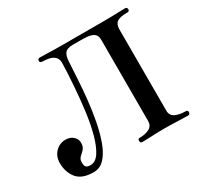

<svg xmlns="http://www.w3.org/2000/svg" viewBox="-154 -917 1163 1120"><g transform="rotate(-30 427.0 -357.5)"><path d="M176 11Q97 11 63.5 -31Q30 -73 30 -134Q30 -178 58 -207Q86 -236 127 -236Q157 -236 177 -218.5Q197 -201 197 -176Q197 -154 189 -141.5Q181 -129 170.5 -120.5Q160 -112 152 -102.5Q144 -93 143 -78Q142 -53 150 -43.5Q158 -34 180 -34Q215 -34 240 -73Q265 -112 282.5 -176.5Q300 -241 310 -319.5Q320 -398 326 -479Q332 -560 334 -630Q335 -659 320.5 -673.5Q306 -688 283.5 -693Q261 -698 237 -698Q222 -698 222 -711Q222 -726 237 -726Q253 -726 281 -725Q309 -724 340.5 -723.5Q372 -723 397 -723H659Q684 -723 713 -723.5Q742 -724 768.5 -725Q795 -726 810 -726Q825 -726 825 -711Q825 -698 810 -698Q760 -698 740.5 -684Q721 -670 721 -636V-88Q721 -55 748.5 -42Q776 -29 816 -29Q831 -29 831 -16Q831 0 816 0Q785 0 744 -2Q703 -4 658 -4Q612 -4 576 -2Q540 0 508 0Q495 0 495 -16Q495 -29 508 -29Q548 -29 573.5 -43.5Q599 -58 599 -88V-636Q599 -665 583 -677Q567 -689 542.5 -691.5Q518 -694 491 -694Q488 -694 486 -694H441Q402 -694 388 -676.5Q374 -659 372 -621Q369 -574 365.5 -510Q362 -446 354.5 -374.5Q347 -303 334 -235Q321 -167 300.5 -111Q280 -55 249.5 -22Q219 11 176 11Z"/></g></svg>

Font: Zen Antique
Style: Regular
Weight: 400
Designer: Yoshimichi Ohira
Foundry: Positype
Version: Version 1.001